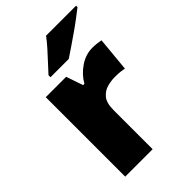

<svg xmlns="http://www.w3.org/2000/svg" viewBox="-227 -855 945 945"><g transform="rotate(-45 245.0 -383.0)"><path d="M400 -563Q416 -563 433 -561Q450 -559 458 -557L441 -377Q431 -379 416.5 -381Q402 -383 376 -383Q352 -383 324.5 -376Q297 -369 277 -345.5Q257 -322 257 -272V0H66V-553H208L238 -465H247Q270 -506 311.5 -534.5Q353 -563 400 -563ZM490 -756Q472 -742 445 -721.5Q418 -701 387 -679.5Q356 -658 327.5 -638.5Q299 -619 279 -606H152V-620Q169 -639 193 -664.5Q217 -690 241 -717Q265 -744 281 -766H490Z"/></g></svg>

Font: Noto Sans Thaana Black
Style: Regular
Weight: 900
Designer: David Williams
Foundry: Google Inc.
Version: Version 3.001; ttfautohint (v1.8.4.7-5d5b)